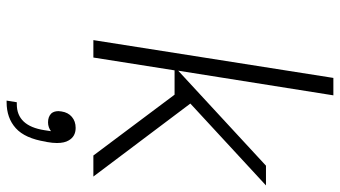

<svg xmlns="http://www.w3.org/2000/svg" viewBox="-245 -525 1034 584"><g transform="rotate(90 272.0 -233.0)"><path d="M102 0 217 -730H270L195 -258L484 -525H544L295 -295L517 0H453L268 -247H194L155 0ZM369 53.9Q395 53.9 407 74.9Q415 87.9 415 110.9Q415 123.9 412 140.9L411 144.9Q401 207.9 370 235.9Q339 263.9 291 263.9H286L291 232.9H297Q363 232.9 376 148.9L379 128.9Q374 132.9 367 135.4Q360 137.9 352 137.9Q335 137.9 325 127.9Q318 119.9 318 105.9Q318 101.9 319 96.9Q322 76.9 335.5 65.4Q349 53.9 369 53.9Z"/></g></svg>

Font: Sora ExtraLight
Style: Italic
Weight: 200
Designer: Jonathan Barnbrook, Juli√°n Moncada
Version: Version 1.000